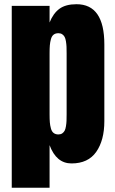

<svg xmlns="http://www.w3.org/2000/svg" viewBox="-20 -760 541 902"><path d="M212.9 122.1H35.2V-732.4H212.9V-654.3Q230 -697.3 259.3 -718.8Q288.6 -740.2 339.4 -740.2Q470.2 -740.2 470.2 -551.3V-190.9Q470.2 -101.1 432.1 -46.6Q394 7.8 315.9 7.8Q244.6 7.8 212.9 -78.1ZM254.4 -128.4Q265.1 -128.4 272.5 -133.5Q279.8 -138.7 283.7 -146Q287.6 -153.3 289.8 -166.7Q292 -180.2 292.5 -192.1Q293 -204.1 293 -223.1V-509.3Q293 -528.3 292.5 -540.3Q292 -552.2 289.8 -565.7Q287.6 -579.1 283.7 -586.4Q279.8 -593.8 272.5 -598.9Q265.1 -604 254.4 -604Q240.7 -604 231.9 -597.2Q223.1 -590.3 219.2 -575.9Q215.3 -561.5 214.1 -546.9Q212.9 -532.2 212.9 -509.3V-223.1Q212.9 -200.2 214.1 -185.5Q215.3 -170.9 219.2 -156.5Q223.1 -142.1 231.9 -135.3Q240.7 -128.4 254.4 -128.4Z"/></svg>

Font: Anton
Style: Regular
Weight: 400
Designer: Vernon Adams, Tural Alisoy
Foundry: Vernon Adams
Version: Version 2.300